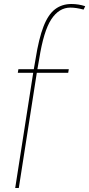

<svg xmlns="http://www.w3.org/2000/svg" viewBox="-20 -730 447 960"><path d="M72 -384H149L158 -436Q174 -537 197.5 -597.5Q221 -658 255.5 -684Q290 -710 337 -710Q373 -710 406 -699L398 -682Q361 -692 332 -692Q275 -692 236.5 -633.5Q198 -575 176 -435L167 -384H324L321 -366H164L74 210H56L146 -366H69Z"/></svg>

Font: Georama SemiCondensed Thin
Style: Regular
Weight: 100
Width: 4
Designer: Jean-Baptiste Levee
Foundry: Production Type
Version: Version 1.000